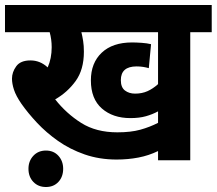

<svg xmlns="http://www.w3.org/2000/svg" viewBox="-20 -642 868 769"><path d="M742 -513V0H613V-37Q576 -19 534.5 -11Q493 -3 447 -3Q378 -3 319 -23.5Q260 -44 212.5 -77.5Q165 -111 128.5 -150Q92 -189 66 -226Q44 -258 36 -282.5Q28 -307 28 -327Q28 -353 45 -376.5Q62 -400 102 -400Q141 -400 171 -372Q187 -408 187 -453Q187 -484 179 -513H0V-622H828V-513ZM521 -267Q549 -267 571 -277Q593 -287 613 -305V-513H306Q310 -497 313 -478Q316 -459 316 -435Q316 -363 283 -317.5Q250 -272 201 -244Q246 -187 305.5 -149.5Q365 -112 450 -112Q504 -112 542 -122.5Q580 -133 613 -150V-196Q591 -184 564.5 -176.5Q538 -169 502 -169Q432 -169 388 -207.5Q344 -246 344 -320Q344 -390 387.5 -431Q431 -472 509 -472Q525 -472 547 -470.5Q569 -469 585 -465L576 -369Q566 -372 553.5 -374Q541 -376 527 -376Q464 -376 464 -321Q464 -292 480.5 -279.5Q497 -267 521 -267ZM94 34Q94 3 113.5 -18Q133 -39 164 -39Q195 -39 214 -18Q233 3 233 34Q233 66 214 86.5Q195 107 164 107Q133 107 113.5 86.5Q94 66 94 34Z"/></svg>

Font: Noto Sans SemiCondensed
Style: Bold
Weight: 700
Width: 4
Designer: Monotype Design Team
Foundry: Monotype Imaging Inc.
Version: Version 2.013; ttfautohint (v1.8.4.7-5d5b)